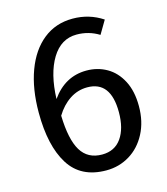

<svg xmlns="http://www.w3.org/2000/svg" viewBox="-105 -761 743 854"><g transform="rotate(-15 266.5 -333.5)"><path d="M493 -227Q493 -156 464.5 -101.5Q436 -47 387.5 -17.5Q339 12 280 12Q163 12 109 -74.5Q55 -161 55 -314Q55 -423 85.5 -505.5Q116 -588 173 -633.5Q230 -679 308 -679Q384 -679 446 -638L410 -577Q363 -606 307 -606Q235 -606 193 -537Q151 -468 147 -352Q209 -440 308 -440Q359 -440 401 -416Q443 -392 468 -344Q493 -296 493 -227ZM400 -224Q400 -367 292 -367Q248 -367 211 -342.5Q174 -318 148 -275Q151 -165 182.5 -113Q214 -61 280 -61Q338 -61 369 -105Q400 -149 400 -224Z"/></g></svg>

Font: Wolseley Sans
Style: Regular
Weight: 400
Designer: Carrois Corporate & Edenspiekermann AG
Foundry: Carrois Corporate GbR & Edenspiekermann AG
Version: Version 4.202